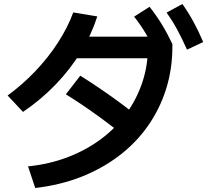

<svg xmlns="http://www.w3.org/2000/svg" viewBox="-20 -875 1040 959"><path d="M120 -44Q227 -55 318.5 -90Q410 -125 484 -180Q558 -235 610 -306.5Q662 -378 690.5 -462.5Q719 -547 719 -641L769 -584H326V-692H817L841 -655V-641Q841 -529 809 -428.5Q777 -328 717 -243.5Q657 -159 572 -95Q487 -31 382.5 9.5Q278 50 156 64ZM18 -398Q91 -451 155.5 -518.5Q220 -586 269 -661.5Q318 -737 346 -813L466 -793Q436 -700 383.5 -614.5Q331 -529 258.5 -453.5Q186 -378 95 -316ZM638 -166Q551 -237 469.5 -296Q388 -355 309 -404L381 -497Q470 -441 552.5 -381.5Q635 -322 710 -259ZM760 -612Q733 -666 707.5 -708.5Q682 -751 650 -792L727 -841Q761 -798 788.5 -753Q816 -708 841 -655ZM914 -627Q889 -683 865.5 -726.5Q842 -770 812 -812L891 -855Q922 -811 947 -765Q972 -719 995 -665Z"/></svg>

Font: M PLUS 1 Code SemiBold
Style: Regular
Weight: 600
Designer: Coji Morishita
Foundry: UNDERFOREST DESIGN
Version: Version 1.005